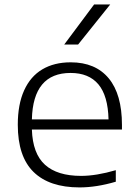

<svg xmlns="http://www.w3.org/2000/svg" viewBox="-20 -828 614 858"><path d="M525 -249H122.5Q126 -141.5 181 -91.8Q236 -42 342.5 -42Q410 -42 497.5 -67.5V-16Q411 9.5 335.5 9.5Q200.5 9.5 130 -59.5Q59.5 -128.5 59.5 -270.5Q59.5 -361.5 87.8 -424Q116 -486.5 169 -518Q222 -549.5 296 -549.5Q406.5 -549.5 465.8 -478Q525 -406.5 525 -269.5ZM122.5 -294.5H465Q462.5 -400 419.8 -451Q377 -502 295.5 -502Q127.5 -502 122.5 -294.5ZM267 -629 400.5 -808H472.5L329 -629Z"/></svg>

Font: Encode Sans Expanded Light
Style: Regular
Weight: 300
Width: 7
Designer: Multiple Designers
Foundry: Impallari Type
Version: Version 2.000